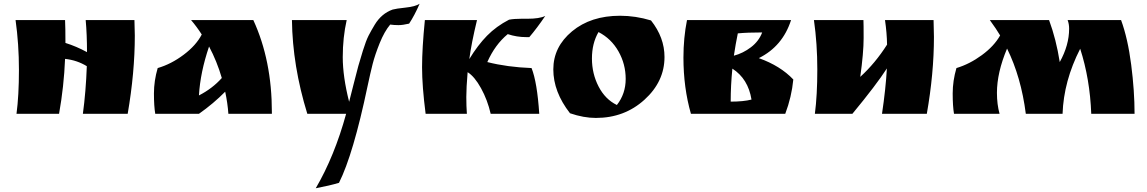

<svg xmlns="http://www.w3.org/2000/svg" viewBox="-20 -607 6117 1024"><path d="M699 -417Q699 -221 661 0H422Q438 -118 443 -254Q391 -286 327 -293Q321 -146 295 0H68Q81 -98 81 -234.5Q81 -371 63 -500H327Q329 -459 329 -378Q387 -360 444 -329Q444 -422 437 -500H697Q699 -444 699 -417Z M1430 -8V0H1198Q1194 -57 1181 -118Q1119 -55 1041 0H808Q801 -41 801 -108.5Q801 -176 821 -244Q893 -265 959.5 -315Q1026 -365 1056 -423Q1029 -465 999 -500H1331Q1430 -285 1430 -8ZM1163 -191Q1137 -280 1095 -359Q1048 -221 1041 -98Q1113 -135 1163 -191Z M2162 -481Q2128 -473 2105 -473Q2082 -473 2061 -476Q2030 -439 2005 -377Q1980 -315 1967.5 -266Q1955 -217 1940 -146Q1864 216 1788 368Q1738 383 1664 397Q1764 226 1826 0H1619Q1540 -256 1537 -500H1829Q1808 -407 1808 -302.5Q1808 -198 1842 -64Q1849 -91 1866 -158.5Q1883 -226 1891 -255Q1899 -284 1915.5 -337Q1932 -390 1945.5 -416.5Q1959 -443 1979 -476Q2015 -535 2074 -556Q2091 -561 2143 -566.5Q2195 -572 2218 -587Q2191 -525 2162 -481Z M2760 -507H2793Q2857 -507 2888 -522Q2844 -457 2803 -409H2787Q2736 -409 2688 -425Q2620 -369 2579 -276Q2685 -249 2815 -244Q2845 -168 2856 0H2597Q2580 -74 2545.5 -136.5Q2511 -199 2474 -222Q2467 -140 2467 -90Q2467 -40 2470 0H2250Q2231 -147 2231 -248.5Q2231 -350 2246 -500H2524Q2494 -376 2483 -292Q2528 -366 2577.5 -416.5Q2627 -467 2695 -502Q2721 -507 2760 -507Z M3020 -3Q2931 -117 2931 -237Q2931 -357 3031 -440Q3131 -523 3287 -523Q3370 -523 3452 -498Q3524 -407 3524 -303Q3524 -172 3417 -75Q3310 22 3158 22Q3093 22 3020 -3ZM3172 -436Q3137 -376 3137 -295Q3137 -214 3172.5 -145.5Q3208 -77 3270 -47Q3317 -107 3317 -186Q3317 -265 3278.5 -333Q3240 -401 3172 -436Z M3877 -65Q3945 -65 3988 -76Q3970 -187 3886 -241Q3877 -152 3877 -65ZM3625 -300Q3625 -405 3644 -500H4199Q4154 -360 4027 -297Q4142 -256 4211 -183Q4202 -90 4168 0H3665Q3625 -139 3625 -300ZM3894 -310Q3943 -323 3985 -355Q4027 -387 4045 -434Q3965 -434 3915 -429Q3903 -371 3894 -310Z M4326 0Q4339 -100 4339 -236.5Q4339 -373 4321 -500H4585Q4586 -482 4586 -404Q4586 -326 4568 -197Q4648 -270 4711 -369Q4710 -431 4700 -500H4959Q4961 -440 4961 -410Q4961 -216 4923 0H4684Q4704 -134 4710 -242Q4654 -155 4526 0Z M5682 -454Q5682 -479 5674 -500H5959Q5995 -402 6013 -262Q6031 -122 6031 0H5800Q5793 -186 5741 -347Q5653 -175 5647 0H5451Q5426 -196 5351 -348Q5297 -220 5297 -112Q5297 -50 5311 0H5068Q5061 -41 5061 -108.5Q5061 -176 5081 -244Q5151 -265 5216.5 -313Q5282 -361 5314 -418Q5294 -452 5259 -500H5575Q5613 -397 5632 -276Q5682 -366 5682 -454Z"/></svg>

Font: Ruslan Display
Style: Regular
Weight: 400
Designer: Denis Masharov, Vladimir Rabdu
Foundry: Denis Masharov, Vladimir Rabdu
Version: Version 1.000; ttfautohint (v1.4.1)